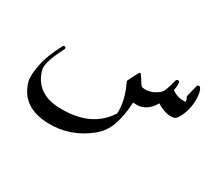

<svg xmlns="http://www.w3.org/2000/svg" viewBox="-112 -608 1215 1073"><g transform="rotate(30 496.0 -71.5)"><path d="M893 -363Q896 -373 903 -373Q912 -373 916 -365Q929 -343 929 -297Q929 -225 894 -167Q884 -151 870 -148Q823 -139 761 -177Q715 -96 632 -108Q630 -65 623.5 -28.5Q617 8 606 40Q586 101 532 144Q419 233 279 230Q109 226 68 87Q57 47 72 -25Q87 -98 133 -183Q136 -189 142 -189Q148 -189 151 -185Q154 -180 151 -174Q88 -53 101 -11Q137 119 289 124Q496 130 585 -10Q591 -88 546 -184Q540 -194 543 -200Q554 -223 563 -240.5Q572 -258 579 -268Q583 -274 588 -269Q590 -267 596 -259Q602 -251 610 -237Q627 -208 634 -207Q686 -196 738 -238Q757 -254 775 -330Q776 -337 783 -340Q789 -343 794 -340Q804 -333 795 -282Q834 -253 884 -258Q884 -274 879 -279Q873 -285 875 -291Z"/></g></svg>

Font: Amiri Quran
Style: Regular
Weight: 400
Designer: Khaled Hosny
Version: Version 0.117